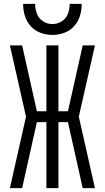

<svg xmlns="http://www.w3.org/2000/svg" viewBox="-20 -969 540 989"><path d="M31 0 114 -368 31 -735H94L170 -396H219V-735H281V-396H330L406 -735H469L386 -368L469 0H406L330 -340H281V0H219V-340H170L94 0ZM250 -789Q219 -789 189 -800Q159 -811 138 -834.5Q117 -858 108 -888Q99 -918 99 -949H161Q161 -923 170 -898.5Q179 -874 201.5 -859.5Q224 -845 250 -845Q276 -845 298.5 -859.5Q321 -874 330 -898.5Q339 -923 339 -949H401Q401 -918 392 -888Q383 -858 362 -834.5Q341 -811 311 -800Q281 -789 250 -789Z"/></svg>

Font: Iosevka SS01 Light
Style: Regular
Weight: 300
Monospace: yes
Designer: Belleve Invis
Foundry: Belleve Invis
Version: 2.3.3; ttfautohint (v1.8.3)